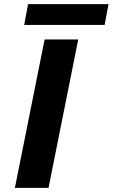

<svg xmlns="http://www.w3.org/2000/svg" viewBox="-20 -911 546 931"><path d="M196.3 -719.7H359.4L215.3 0H52.2ZM116.2 -891.1H506.3L487.3 -790H97.2Z"/></svg>

Font: Reddit Sans Chocolate ExBold
Style: Italic
Weight: 800
Italic angle: -11.25°
Designer: Stephen Hutchings
Version: Version 1.013